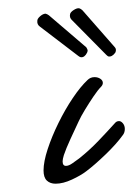

<svg xmlns="http://www.w3.org/2000/svg" viewBox="-20 -454 321 463"><path d="M241 -318Q239 -319 236 -322L154 -405Q147 -411 149 -420Q150 -425 158 -430Q166 -435 171 -434Q175 -433 179 -429L257 -340Q259 -338 259.5 -334.5Q260 -331 258 -327Q250 -316 241 -318ZM175 -316Q173 -316 169 -319L76 -390Q69 -395 70 -404Q70 -409 77 -415Q84 -421 90 -421Q94 -420 98 -417L188 -340Q190 -337 191 -334Q192 -331 190 -327Q184 -315 175 -316ZM114 -11Q101 -11 93 -18.5Q85 -26 85 -43Q85 -64 95 -94.5Q105 -125 121 -157.5Q137 -190 155.5 -217.5Q174 -245 191 -261Q198 -268 208 -268Q216 -268 222 -264Q228 -260 228 -254Q228 -249 223 -244Q216 -237 205.5 -221.5Q195 -206 185 -189.5Q175 -173 170 -162Q161 -143 150 -119Q139 -95 134 -80Q131 -70 131 -65Q131 -54 139 -54Q146 -54 155 -60.5Q164 -67 171 -72Q196 -92 217.5 -114.5Q239 -137 257 -157Q261 -162 267 -162Q272 -162 276.5 -156.5Q281 -151 281 -143Q281 -134 276 -128Q261 -107 234.5 -81.5Q208 -56 188 -41Q175 -31 153.5 -21Q132 -11 114 -11Z"/></svg>

Font: Meow Script
Style: Regular
Weight: 400
Designer: Robert E. Leuschke
Foundry: Robert E. Leuschke
Version: Version 1.010; ttfautohint (v1.8.3)